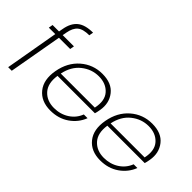

<svg xmlns="http://www.w3.org/2000/svg" viewBox="-66 -1222 1703 1703"><g transform="rotate(45 786.0 -370.5)"><path d="M54 0 142 -503H61L68 -543H149L156 -581Q171 -667 221.5 -708Q272 -749 370 -749L363 -709Q285 -709 249.5 -679Q214 -649 202 -581L195 -543H336L329 -503H188L99 0Z M680 -512Q591 -512 518.5 -454.5Q446 -397 424 -290H851Q874 -397 822.5 -454.5Q771 -512 680 -512ZM872 -178Q840 -95 765.5 -43.5Q691 8 590 8Q474 8 413 -68Q352 -144 375 -272Q398 -400 484.5 -475Q571 -550 688 -550Q805 -550 860.5 -479Q916 -408 899 -309Q893 -273 887 -255H418Q402 -147 454.5 -89Q507 -31 597 -31Q676 -31 737.5 -70.5Q799 -110 825 -178Z M1305 -512Q1216 -512 1143.5 -454.5Q1071 -397 1049 -290H1476Q1499 -397 1447.5 -454.5Q1396 -512 1305 -512ZM1497 -178Q1465 -95 1390.5 -43.5Q1316 8 1215 8Q1099 8 1038 -68Q977 -144 1000 -272Q1023 -400 1109.5 -475Q1196 -550 1313 -550Q1430 -550 1485.5 -479Q1541 -408 1524 -309Q1518 -273 1512 -255H1043Q1027 -147 1079.5 -89Q1132 -31 1222 -31Q1301 -31 1362.5 -70.5Q1424 -110 1450 -178Z"/></g></svg>

Font: Poppins ExtraLight
Style: Italic
Weight: 275
Italic angle: -10°
Designer: Ninad Kale (Devanagari), Jonny Pinhorn (Latin)
Foundry: Indian Type Foundry
Version: Version 3.200;PS 1.000;hotconv 16.6.54;makeotf.lib2.5.65590